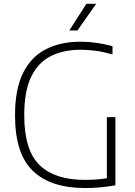

<svg xmlns="http://www.w3.org/2000/svg" viewBox="-20 -964 696 990"><path d="M418 5.5Q241.5 5.5 149.5 -82.8Q57.5 -171 57.5 -369Q57.5 -506.5 100 -590Q142.5 -673.5 218.5 -711.2Q294.5 -749 395 -749Q475.5 -749 560 -726V-683.5Q512.5 -697 472.8 -702.2Q433 -707.5 395.5 -707.5Q308.5 -707.5 243 -675.2Q177.5 -643 141.2 -569Q105 -495 105 -369.5Q105 -190 183.5 -113.2Q262 -36.5 417 -36.5Q480 -36.5 531 -45V-360H575V-8.5Q528.5 -0.5 492.5 2.5Q456.5 5.5 418 5.5ZM337.5 -807 425.5 -944.5H476L379.5 -807Z"/></svg>

Font: Encode Sans XLt
Style: Regular
Weight: 200
Designer: Multiple Designers
Foundry: Impallari Type
Version: Version 3.002; ttfautohint (v1.8.3) -l 8 -r 50 -G 200 -x 14 